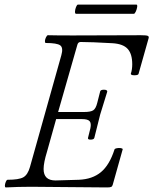

<svg xmlns="http://www.w3.org/2000/svg" viewBox="-20 -822 675 845"><path d="M314 -761.2Q309.6 -762.7 310.1 -771.7Q310.5 -780.8 314.7 -791.3Q318.8 -801.8 323.2 -801.8H581.1Q585 -800.3 583.7 -791.3Q582.5 -782.2 577.9 -771.7Q573.2 -761.2 568.8 -761.2ZM4.9 2.9Q1 1.5 1.5 -5.9Q2 -13.2 5.6 -22Q9.3 -30.8 13.2 -30.8Q63 -30.8 82.5 -41.7Q102.1 -52.7 111.8 -86.9L250 -579.1Q259.3 -611.8 245.1 -622.3Q231 -632.8 181.2 -632.8Q177.2 -634.3 177.7 -641.8Q178.2 -649.4 182.6 -658.2Q187 -667 190.9 -667Q227.1 -666 299.8 -666Q351.6 -666 452.1 -666.5Q552.7 -667 600.1 -667Q623.5 -667 630.1 -664.3Q636.7 -661.6 633.8 -652.8L589.8 -497.1Q588.4 -490.7 571.3 -490.7Q555.2 -490.7 555.7 -498Q556.2 -498.5 556.2 -499Q562 -516.1 562 -539.1Q562 -584.5 542 -606.7Q522 -628.9 475.1 -631.8Q380.4 -637.2 335 -637.2Q324.2 -637.2 320.8 -626L235.8 -329.1H350.1Q378.4 -329.1 390.1 -336.4Q401.9 -343.8 408.2 -370.1L420.9 -419.9Q422.9 -427.2 437.5 -427.2Q452.1 -427.2 452.1 -418.9Q441.4 -385.7 420.9 -317.9Q397.5 -225.6 395 -214.8Q392.6 -207.5 378.4 -207.5Q366.7 -207.5 367.2 -213.9Q367.2 -214.4 367.2 -214.8L377.9 -257.8Q382.3 -279.3 374.5 -288.6Q366.7 -297.9 340.8 -297.9H227.1L187 -154.8Q171.9 -106 171.9 -78.1Q171.9 -27.8 224.1 -27.8L327.1 -30.8Q386.7 -33.2 424.3 -64.5Q461.9 -95.7 483.9 -164.1Q484.9 -168 493.9 -169.7Q502.9 -171.4 511.5 -170.2Q520 -168.9 520 -165L476.1 -8.8Q474.1 -1.5 469 0.7Q463.9 2.9 451.2 2.9Q397 2.9 285.2 1.5Q173.3 0 117.2 0Q60.5 0 4.9 2.9Z"/></svg>

Font: Junicode SmCond Light
Style: Italic
Weight: 300
Width: 4
Italic angle: -11°
Designer: Peter S. Baker
Version: Version 2.206